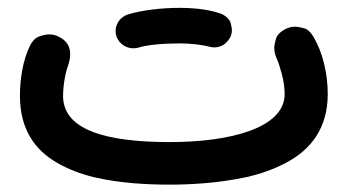

<svg xmlns="http://www.w3.org/2000/svg" viewBox="-20 -431 910 498"><path d="M31.7 -182.1C31.7 -96.2 70.3 -41.5 128.9 -8.3C157.7 8.3 189.9 20.5 224.6 28.8C293.9 44.9 365.7 47.9 420.9 47.9C471.7 47.9 545.4 44.4 619.6 28.3C656.2 20 690.9 7.8 722.7 -9.3C786.6 -43 830.1 -99.1 830.1 -187C830.1 -240.2 816.9 -294.9 793.9 -334C786.6 -347.2 777.8 -355.5 768.1 -357.9C757.8 -360.4 750.5 -361.8 745.6 -361.8C736.3 -361.8 727.1 -359.4 718.3 -354.5C705.1 -347.2 697.8 -338.4 695.3 -329.1C692.9 -319.8 691.4 -312.5 691.4 -307.1C691.4 -297.9 693.4 -288.6 697.8 -278.8C701.7 -270.5 706.1 -257.3 710.9 -239.3C715.8 -220.7 718.3 -203.1 718.3 -187C718.3 -98.6 576.2 -62.5 420.9 -62.5C257.3 -62.5 143.6 -92.8 143.6 -182.1C143.6 -208 149.4 -243.2 156.7 -261.2C160.2 -272 162.1 -281.7 162.1 -290.5C162.1 -311 152.3 -326.2 132.3 -335.9C124.5 -339.8 116.2 -341.8 107.9 -341.8C101.6 -341.8 93.3 -340.3 83 -336.9C72.3 -333.5 63.5 -324.7 57.1 -311C39.1 -273.9 31.7 -225.1 31.7 -182.1ZM281.7 -337.9C289.1 -314.9 310.1 -305.7 325.2 -305.7C329.6 -305.7 333.5 -306.2 337.4 -307.1C362.3 -314.9 401.9 -318.4 446.3 -318.4C474.1 -318.4 504.9 -314.9 523.9 -309.6C527.8 -308.6 531.7 -308.1 535.6 -308.1C545.9 -308.1 561.5 -311 573.7 -328.6C579.1 -335.9 581.5 -344.2 581.5 -353C581.5 -356.4 580.6 -362.8 578.1 -371.6C575.7 -379.9 568.8 -387.7 556.6 -394C530.8 -404.3 492.7 -410.6 446.3 -410.6C399.4 -410.6 348.6 -404.8 312 -393.6C288.1 -385.7 279.8 -364.7 279.8 -350.6C279.8 -346.2 280.3 -342.3 281.7 -337.9Z"/></svg>

Font: Mikhak SemiBold
Style: Regular
Weight: 600
Designer: Amin Abedi
Version: Version 3.2